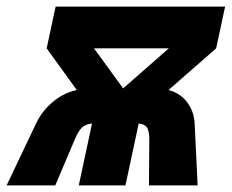

<svg xmlns="http://www.w3.org/2000/svg" viewBox="-66 -560 700 580"><path d="M-46 0 43 -187Q61 -225 94 -252.5Q127 -280 166 -288L75 -414L102 -540H614L587 -414L443 -288Q478 -279 499 -251.5Q520 -224 522 -187L531 0H384L385 -139Q385 -163 378.5 -174Q372 -185 353 -187L313 0H172L212 -187Q192 -185 181 -174Q170 -163 160 -139L101 0ZM218 -414 306 -293 444 -414Z"/></svg>

Font: Geist Mono Black
Style: Italic
Weight: 900
Italic angle: -12°
Monospace: yes
Designer: Basement.studio, Andrés Briganti, Mateo Zaragoza
Foundry: Basement.studio, Vercel, Andrés Briganti, Guido Ferreyra, Mateo Zaragoza
Version: Version 1.500; ttfautohint (v1.8.4.7-5d5b)